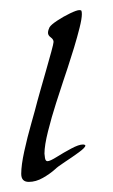

<svg xmlns="http://www.w3.org/2000/svg" viewBox="-20 -353 224 380"><path d="M37 7Q22 7 22 -9Q22 -26 28 -53.5Q34 -81 42 -109Q50 -137 54 -153Q55 -157 60 -174.5Q65 -192 71 -213Q77 -234 81.5 -250.5Q86 -267 86 -270Q86 -275 80.5 -279Q75 -283 75 -288Q75 -291 76 -294Q77 -297 78 -299Q81 -304 93 -312Q105 -320 118.5 -326.5Q132 -333 137 -333Q140 -333 141 -332Q142 -330 142 -325Q142 -316 137.5 -298Q133 -280 126.5 -258.5Q120 -237 114 -219Q108 -201 105 -192Q100 -177 91 -149Q82 -121 75 -93Q68 -65 68 -49Q68 -47 69 -40.5Q70 -34 74 -34Q79 -34 92.5 -42.5Q106 -51 121 -59Q136 -67 144 -67Q148 -67 149 -65Q149 -61 136 -51.5Q123 -42 108.5 -32.5Q94 -23 89 -18Q79 -9 65 -1Q51 7 37 7Z"/></svg>

Font: Moon Dance
Style: Regular
Weight: 400
Designer: Robert E. Leuschke
Foundry: Robert E. Leuschke
Version: Version 1.010; ttfautohint (v1.8.3)